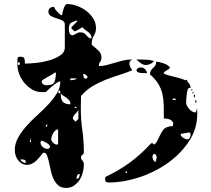

<svg xmlns="http://www.w3.org/2000/svg" viewBox="-20 -854 1040 948"><path d="M633 -560Q625 -556 622 -551.5Q619 -547 619 -540Q619 -531 623 -523.5Q627 -516 633 -507Q599 -493 565 -482.5Q531 -472 498.5 -459Q466 -446 436 -428Q406 -410 380 -380L379 -317Q379 -263 386.5 -211Q394 -159 394 -105Q394 -93 387 -89.5Q380 -86 380 -77Q380 -71 382 -67.5Q384 -64 387 -61Q390 -58 392 -53.5Q394 -49 394 -41Q394 -22 388.5 -1.5Q383 19 372 35.5Q361 52 344.5 63Q328 74 306 74Q282 74 267.5 61Q253 48 244 29Q235 10 230.5 -13Q226 -36 221.5 -55Q217 -74 212 -87Q207 -100 197 -100H193Q185 -90 176.5 -79.5Q168 -69 158.5 -60Q149 -51 137.5 -45.5Q126 -40 113 -40Q99 -40 88 -46.5Q77 -53 69 -63.5Q61 -74 57 -87Q53 -100 53 -113Q53 -145 69.5 -174.5Q86 -204 111 -232Q136 -260 165.5 -286.5Q195 -313 220 -340Q245 -367 261.5 -394.5Q278 -422 278 -452Q270 -452 259 -444.5Q248 -437 237 -428Q226 -419 217.5 -410.5Q209 -402 207 -400L187 -399Q162 -399 140 -411.5Q118 -424 101.5 -443.5Q85 -463 75.5 -486.5Q66 -510 66 -533Q66 -537 66 -550Q66 -563 67 -567Q68 -572 72 -573Q76 -574 80 -574Q99 -574 101 -563Q103 -552 103 -540Q121 -540 154 -543Q187 -546 219.5 -555Q252 -564 276 -579.5Q300 -595 300 -620V-733Q300 -747 287.5 -753Q275 -759 259.5 -763.5Q244 -768 231.5 -775Q219 -782 219 -797Q219 -807 226 -813.5Q233 -820 244 -820H247Q247 -819 250 -813.5Q253 -808 253 -807Q254 -805 258 -801Q262 -797 266.5 -792.5Q271 -788 274.5 -784.5Q278 -781 280 -780Q281 -779 283 -779Q286 -779 287 -780Q287 -784 289 -793Q291 -802 294 -811Q297 -820 301.5 -827Q306 -834 312 -834Q335 -834 360 -825Q385 -816 406 -800Q427 -784 440.5 -762.5Q454 -741 454 -716Q454 -695 443.5 -678Q433 -661 433 -640V-633Q448 -621 464.5 -606Q481 -591 481 -570Q481 -558 474.5 -549Q468 -540 468 -528Q488 -528 507.5 -533Q527 -538 546.5 -544Q566 -550 586 -555Q606 -560 627 -560ZM360 -747Q361 -747 361 -750Q361 -752 360 -753Q341 -748 330.5 -741Q320 -734 320 -713Q320 -709 320.5 -703Q321 -697 323 -691.5Q325 -686 329 -682.5Q333 -679 340 -680Q341 -680 345 -682Q349 -684 353.5 -686.5Q358 -689 362 -691Q366 -693 367 -693Q367 -694 372.5 -694Q378 -694 381 -694Q390 -694 396 -689.5Q402 -685 407 -679Q412 -673 417.5 -668.5Q423 -664 432 -664Q432 -676 427.5 -683Q423 -690 416 -695.5Q409 -701 401 -706.5Q393 -712 387 -720Q383 -717 370 -709.5Q357 -702 353 -700H347Q345 -701 340 -706.5Q335 -712 333 -713V-720ZM677 -560Q695 -560 707.5 -559Q720 -558 740 -553Q734 -544 722.5 -538.5Q711 -533 700 -533Q687 -533 674 -543Q661 -553 653 -560ZM913 -420Q910 -420 907 -411.5Q904 -403 902.5 -391Q901 -379 900 -367Q899 -355 899 -348Q899 -341 903 -332.5Q907 -324 913.5 -316.5Q920 -309 928 -304Q936 -299 944 -299Q946 -299 947 -300Q948 -302 950.5 -310Q953 -318 953 -320L954 -293Q954 -217 912 -154.5Q870 -92 805.5 -47Q741 -2 664.5 22.5Q588 47 519 47Q508 47 503.5 44Q499 41 499 30Q499 23 500 20Q535 3 565 -14.5Q595 -32 622 -52Q649 -72 674.5 -95Q700 -118 727 -147H733Q739 -143 740 -140Q749 -144 755.5 -156.5Q762 -169 768.5 -183Q775 -197 783.5 -209.5Q792 -222 807 -227Q821 -232 828 -230.5Q835 -229 835 -243Q835 -251 830 -256Q825 -261 818 -264Q811 -267 803 -268Q795 -269 789 -269Q789 -302 788.5 -332Q788 -362 782 -389Q776 -416 761.5 -440Q747 -464 720 -487Q721 -500 726 -507Q731 -514 736.5 -519Q742 -524 746.5 -530.5Q751 -537 751 -549Q766 -549 788.5 -541Q811 -533 820 -520Q813 -511 803 -506.5Q793 -502 787 -493Q794 -487 807 -483.5Q820 -480 835.5 -476Q851 -472 867 -468Q883 -464 895 -457Q896 -460 900 -460Q903 -460 904.5 -457Q906 -454 905 -451Q921 -438 921 -420ZM73 -533Q78 -533 78 -540Q78 -547 73 -547Q68 -547 68 -540Q68 -533 73 -533ZM700 -493Q694 -493 687 -493Q680 -493 673 -494Q666 -495 660.5 -498Q655 -501 653 -507Q657 -516 663 -518.5Q669 -521 677 -521Q688 -521 696 -512.5Q704 -504 707 -493ZM256 -496Q255 -496 251 -495Q247 -494 247 -493Q241 -488 230.5 -482.5Q220 -477 210.5 -471.5Q201 -466 193.5 -461Q186 -456 186 -453Q186 -443 193 -438Q200 -433 210 -433Q243 -433 249.5 -451Q256 -469 256 -496ZM413 -473Q409 -480 404 -484.5Q399 -489 391 -489Q391 -483 393 -474.5Q395 -466 403 -466Q406 -466 407 -467Q411 -468 413 -473ZM327 -467V-458Q335 -458 344 -459.5Q353 -461 360 -467ZM905 -451Q903 -447 900 -447Q896 -447 895 -450.5Q894 -454 895 -457Q899 -455 905 -451ZM927 -407Q924 -406 924 -410Q924 -414 927 -413Q930 -413 930 -410Q930 -407 927 -407ZM273 -393Q278 -393 278 -400Q278 -407 273 -407Q268 -407 268 -400Q268 -393 273 -393ZM933 -393Q930 -393 930 -397Q930 -401 933 -400Q936 -399 936 -396.5Q936 -394 933 -393ZM280 -387Q280 -361 291.5 -350Q303 -339 328 -339Q328 -350 322.5 -357.5Q317 -365 309.5 -370.5Q302 -376 293.5 -381Q285 -386 280 -393ZM940 -373Q937 -372 937 -380Q937 -388 940 -387Q943 -385 943 -380Q943 -375 940 -373ZM847 -367H833V-360H847ZM947 -347Q944 -345 944 -353.5Q944 -362 947 -360Q950 -358 950 -353Q950 -348 947 -347ZM360 -320Q359 -323 353 -327H347Q349 -321 353 -320ZM367 -313Q363 -302 351.5 -291.5Q340 -281 340 -270V-267Q341 -265 346.5 -260Q352 -255 353 -253L367 -267ZM214 -237Q214 -239 213 -240Q209 -239 207 -233Q206 -233 206 -230Q206 -228 207 -227Q211 -228 213 -233Q214 -234 214 -237ZM267 -215Q259 -215 253 -209.5Q247 -204 242.5 -196Q238 -188 235.5 -180Q233 -172 233 -166Q233 -158 242.5 -149Q252 -140 260 -140Q267 -140 267 -147ZM873 -193Q872 -193 872 -191Q872 -182 884 -174Q896 -166 904 -166Q911 -166 916 -172.5Q921 -179 921 -186Q921 -189 920 -195Q919 -201 913 -200ZM133 -173 127 -153H133ZM180 -150Q180 -138 191 -128.5Q202 -119 213 -119Q218 -119 222.5 -121.5Q227 -124 227 -130Q227 -135 221.5 -140Q216 -145 209 -149Q202 -153 195.5 -156Q189 -159 187 -160Q182 -158 180 -153ZM754 -77Q754 -79 753 -80Q753 -81 752 -83.5Q751 -86 750 -88Q748 -91 747 -93Q746 -94 744 -94Q738 -94 735.5 -89.5Q733 -85 733 -80Q733 -64 747 -53Q748 -56 750.5 -63.5Q753 -71 753 -73Q754 -74 754 -77ZM80 -67Q88 -50 108 -50Q108 -67 90 -67ZM607 -7H600V0H607ZM374 5Q364 5 361 12.5Q358 20 358 29Q367 29 370.5 21Q374 13 374 5Z"/></svg>

Font: Genkaimincho
Style: Regular
Weight: 800
Designer: Dr. Ken Lunde (project architect, glyph set definition & overall production); Masataka HATTORI \u670D \u90E8 \u6B63 \u8C
Foundry: Adobe Systems Incorporated
Version: Version 1.00